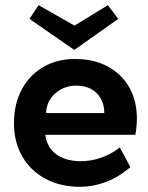

<svg xmlns="http://www.w3.org/2000/svg" viewBox="-20 -702 572 742"><path d="M484 -56Q438 -17 388.5 1.5Q339 20 291 20Q213 20 155 -11.5Q97 -43 65.5 -98.5Q34 -154 34 -225Q34 -300 64 -356Q94 -412 147 -443Q200 -474 270 -474Q343 -474 396.5 -445Q450 -416 479.5 -364.5Q509 -313 509 -243Q509 -230 507.5 -213Q506 -196 503 -181H155Q159 -147 178 -124Q197 -101 226.5 -90Q256 -79 291 -79Q333 -79 372 -93Q411 -107 443 -132ZM383 -265Q383 -312 354 -341.5Q325 -371 274 -371Q228 -371 194 -341.5Q160 -312 158 -265ZM267 -509 94 -629 129 -682 268 -603 397 -682 437 -629Z"/></svg>

Font: Podkova ExtraBold
Style: Regular
Weight: 800
Designer: Ilya Yudin
Foundry: Cyreal (www.cyreal.org)
Version: Version 2.103